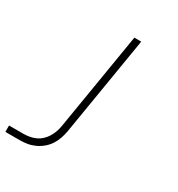

<svg xmlns="http://www.w3.org/2000/svg" viewBox="-223 -635 898 966"><g transform="rotate(30 225.5 -152.5)"><path d="M-49 215V178H34Q51 178 68.5 175Q86 172 103 164.5Q120 157 134 144Q148 131 157.5 115.5Q167 100 173 83Q179 66 182 49L276 -520H316L221 55Q217 77 210 98Q203 119 190.5 138.5Q178 158 159.5 173.5Q141 189 120 198.5Q99 208 77.5 211.5Q56 215 34 215Z"/></g></svg>

Font: Iosevka Term Curly XLt Obl
Style: Regular
Weight: 200
Italic angle: -9°
Designer: Belleve Invis
Foundry: Belleve Invis
Version: Version 32.3.0